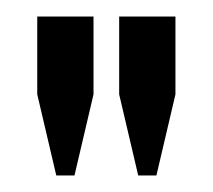

<svg xmlns="http://www.w3.org/2000/svg" viewBox="-20 -780 257 232"><path d="M48 -568 25 -666V-760H93V-666L70 -568ZM147 -568 124 -666V-760H192V-666L169 -568Z"/></svg>

Font: Commune Nuit Debout
Style: Regular
Weight: 400
Designer: Sébastien Marchal
Foundry: Sébastien Marchal
Version: Version 1.003;PS 1.3;hotconv 1.0.88;makeotf.lib2.5.647800